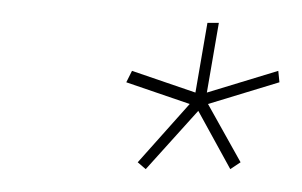

<svg xmlns="http://www.w3.org/2000/svg" viewBox="-20 -690 264 168"><path d="M107.5 -542 100.5 -548 146 -599 90.5 -618 95.5 -628 151 -609 161.5 -670H171.5L161 -609L223.5 -628L224.5 -618L162 -599L190.5 -548L181.5 -542L153.5 -593Z"/></svg>

Font: Anybody ExtraExpanded Thin
Style: Italic
Weight: 100
Width: 8
Italic angle: -10°
Designer: Tyler Finck
Foundry: Etcetera Type Company
Version: Version 1.010; ttfautohint (v1.8.3) -l 8 -r 50 -G 200 -x 14 